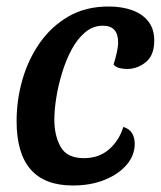

<svg xmlns="http://www.w3.org/2000/svg" viewBox="-20 -550 494 590"><path d="M204 20Q117 20 74 -29.5Q31 -79 31 -178Q31 -243 49 -305.5Q67 -368 102.5 -418.5Q138 -469 190.5 -499.5Q243 -530 314 -530Q355 -530 386.5 -518.5Q418 -507 436 -484Q454 -461 454 -425Q454 -380 428 -359Q402 -338 370 -338Q361 -338 348.5 -340.5Q336 -343 329 -352Q334 -367 338.5 -386.5Q343 -406 343 -420Q343 -445 331.5 -458Q320 -471 296 -471Q266 -471 242 -451Q218 -431 200.5 -398.5Q183 -366 171 -327Q159 -288 153 -250Q147 -212 147 -182Q147 -133 166.5 -98.5Q186 -64 238 -64Q284 -64 315 -91Q346 -118 359 -160Q378 -154 386 -140.5Q394 -127 394 -108Q394 -73 369.5 -44Q345 -15 302 2.5Q259 20 204 20Z"/></svg>

Font: Sansita Swashed Light
Style: Regular
Weight: 400
Version: Version 1.003